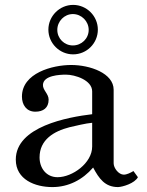

<svg xmlns="http://www.w3.org/2000/svg" viewBox="-20 -742 596 777"><path d="M43.9 -96.2C43.9 -15.1 122.1 15.1 191.9 15.1C256.8 15.1 314 -14.2 356.9 -64C380.9 -19 404.8 15.1 458 15.1C477.1 14.2 524.9 0 538.1 -24.9L520 -49.8C508.8 -43 493.2 -35.2 481 -35.2C460 -35.2 439.9 -62 439.9 -81.1V-378.9C439.9 -445.8 344.2 -479 268.1 -479C192.9 -479 68.8 -446.8 68.8 -351.1C68.8 -317.9 86.9 -290 123 -290C154.8 -290 176.8 -305.2 176.8 -338.9C176.8 -362.8 152.8 -377 153.8 -398.9C155.8 -437 221.2 -439.9 247.1 -439.9C283.2 -439.9 353 -418 353 -372.1V-279.8C254.9 -268.1 43.9 -230 43.9 -96.2ZM140.1 -105C140.1 -176.8 198.2 -210.9 261.2 -227.1C282.2 -231.9 328.1 -243.2 353 -245.1V-148.9C353 -82 272.9 -24.9 212.9 -24.9C167 -24.9 140.1 -62 140.1 -105ZM175.8 -622.1C175.8 -566.9 221.2 -522 275.9 -522C331.1 -522 376 -566.9 376 -622.1C376 -676.8 331.1 -722.2 275.9 -722.2C221.2 -722.2 175.8 -676.8 175.8 -622.1ZM211.9 -621.1C211.9 -655.8 240.2 -685.1 274.9 -685.1C310.1 -685.1 338.9 -655.8 338.9 -621.1C338.9 -585.9 310.1 -558.1 274.9 -558.1C240.2 -558.1 211.9 -585.9 211.9 -621.1Z"/></svg>

Font: MusGlyphs-Text
Style: Regular
Weight: 400
Version: Version 2.1.1